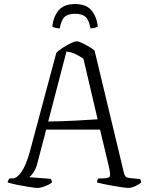

<svg xmlns="http://www.w3.org/2000/svg" viewBox="-20 -928 742 948"><path d="M166 0Q156 0 129.5 -4Q103 -8 72 -14Q41 -20 18 -27Q18 -33 21.5 -39Q25 -45 28 -47H42Q63 -47 85.5 -78.5Q108 -110 127 -178L258 -667Q269 -679 289.5 -692Q310 -705 329.5 -714.5Q349 -724 358 -724Q367 -724 384.5 -716Q402 -708 419.5 -697.5Q437 -687 447 -678L592 -74Q595 -62 600 -56.5Q605 -51 619 -49L671 -44Q673 -43 675 -37Q677 -31 677 -27Q666 -17 647 -8.5Q628 0 615 0Q606 0 584.5 -3Q563 -6 538 -10.5Q513 -15 491 -19.5Q469 -24 459 -27Q459 -35 461.5 -40Q464 -45 466 -47H482Q511 -47 519.5 -53.5Q528 -60 519 -99L474 -288H208L166 -128Q158 -94 145 -76Q132 -58 125 -53L230 -45Q232 -43 234 -39Q236 -35 236 -26Q222 -16 201 -8Q180 0 166 0ZM218 -328Q287 -329 353.5 -332.5Q420 -336 462 -339L392 -638Q374 -651 351.5 -661.5Q329 -672 308 -673ZM351 -908Q405 -908 431 -877.5Q457 -847 463 -797Q458 -794 449 -791Q440 -788 427 -788Q419 -830 402 -845Q385 -860 351 -860Q316 -860 299.5 -845Q283 -830 275 -788Q262 -788 252.5 -791Q243 -794 238 -797Q244 -847 270 -877.5Q296 -908 351 -908Z"/></svg>

Font: Texturina 72pt ExtraLight
Style: Regular
Weight: 200
Designer: Guillermo Torres Carreño
Foundry: Omnibus-Type
Version: Version 1.002; ttfautohint (v1.8.3)